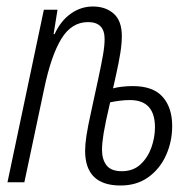

<svg xmlns="http://www.w3.org/2000/svg" viewBox="-20 -561 600 591"><path d="M351 10Q242 10 242 -97Q242 -116 246 -143Q250 -170 262 -224L283 -321Q292 -363 297 -391.5Q302 -420 302 -441Q302 -493 251 -493Q200 -493 168.5 -441Q137 -389 116 -288L55 0H3L115 -531H157L145 -456H148Q167 -497 198 -519Q229 -541 266 -541Q305 -541 330 -519Q355 -497 355 -450Q355 -427 350.5 -398.5Q346 -370 338 -334L328 -289Q338 -292 354.5 -294Q371 -296 389 -296Q451 -296 480.5 -263Q510 -230 510 -173Q510 -125 491 -83Q472 -41 436.5 -15.5Q401 10 351 10ZM355 -34Q390 -34 412.5 -55Q435 -76 446 -107Q457 -138 457 -169Q457 -253 380 -253Q365 -253 349 -251Q333 -249 319 -246Q304 -182 299 -151Q294 -120 294 -100Q294 -70 308 -52Q322 -34 355 -34Z"/></svg>

Font: Noto Sans ExtraCondensed Light
Style: Italic
Weight: 300
Width: 2
Italic angle: -12°
Designer: Monotype Design Team
Foundry: Monotype Imaging Inc.
Version: Version 2.013; ttfautohint (v1.8.4.7-5d5b)